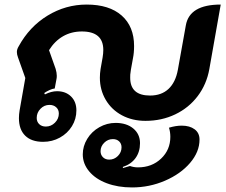

<svg xmlns="http://www.w3.org/2000/svg" viewBox="-20 -613 992 842"><path d="M63 -95Q63 -111 66 -129L91 -271L59 -361Q54 -374 54 -385Q54 -397 62 -410Q109 -496 188.5 -544.5Q268 -593 360 -593Q459 -593 513.5 -545Q568 -497 568 -411Q568 -381 563 -357L554 -307Q550 -282 551 -272Q551 -194 638 -194Q688 -194 719 -223Q750 -252 760 -307L795 -502Q811 -593 948 -593L898 -310Q886 -243 847 -191.5Q808 -140 748.5 -111.5Q689 -83 618 -83Q560 -83 514.5 -107.5Q469 -132 443.5 -175.5Q418 -219 418 -272Q418 -291 421 -310L430 -361Q433 -379 433 -394Q433 -475 339 -475Q293 -475 256.5 -454Q220 -433 195 -393L224 -311Q229 -294 229 -281Q229 -272 228 -268L220 -225Q210 -224 197 -218Q184 -212 174 -205L177 -199Q205 -213 230 -213Q268 -213 291.5 -190Q315 -167 315 -129Q315 -91 295.5 -59.5Q276 -28 242.5 -9.5Q209 9 169 9Q118 9 90.5 -18Q63 -45 63 -95ZM238 -115Q238 -132 226.5 -142.5Q215 -153 197 -153Q174 -153 157.5 -136Q141 -119 141 -96Q141 -79 152 -68.5Q163 -58 181 -58Q204 -58 221 -75Q238 -92 238 -115ZM343 64Q343 28 362.5 -4Q382 -36 415.5 -55Q449 -74 487 -74Q535 -74 564.5 -49.5Q594 -25 594 15Q594 53 574.5 80Q555 107 519 119V124L550 115Q567 121 585 121Q646 121 686.5 82.5Q727 44 727 -13Q727 -34 721 -53Q751 -62 777 -62Q812 -62 833.5 -46Q855 -30 855 -1Q855 53 813.5 101.5Q772 150 703.5 179.5Q635 209 559 209Q497 209 448 190.5Q399 172 371 138.5Q343 105 343 64ZM513 33Q513 17 502.5 7Q492 -3 475 -3Q453 -3 437 13Q421 29 421 50Q421 66 431.5 76.5Q442 87 459 87Q481 87 497 71Q513 55 513 33Z"/></svg>

Font: K2D ExtraBold
Style: Italic
Weight: 800
Italic angle: -10°
Designer: Katatrad Aksorn Co.,Ltd.
Foundry: Cadson Demak Co.,Ltd.
Version: Version 1.000; ttfautohint (v1.6)